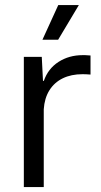

<svg xmlns="http://www.w3.org/2000/svg" viewBox="-20 -754 406 774"><path d="M76.1 -524.7H148.4L153.3 -427.9H156.7Q173.7 -477.3 216 -504.5Q258.3 -531.7 313.4 -531.7Q318.4 -531.7 323.4 -531.7Q334.1 -531 344.9 -530.3V-453.4Q327.1 -454.9 313 -454.9Q267 -454.9 233 -438.3Q199 -421.7 179.1 -389.9Q159.3 -358.1 156.4 -313.4V0H76.1ZM214.9 -733.6H297.9L214.4 -593.9H151.1Z"/></svg>

Font: Mona Sans VF XLt
Style: Regular
Weight: 200
Designer: Deni Anggara
Foundry: GitHub
Version: Version 2.000;Glyphs 3.2.3 (3260)